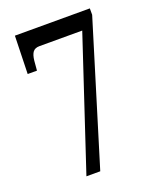

<svg xmlns="http://www.w3.org/2000/svg" viewBox="-134 -793 714 874"><g transform="rotate(-20 223.0 -356.5)"><path d="M132 0 341 -630H134Q112 -630 102 -617Q92 -604 89 -576L85 -529H40L45 -713H408V-682L199 0Z"/></g></svg>

Font: Noto Serif Tamil ExtraCondensed Medium
Style: Regular
Weight: 500
Width: 2
Designer: Indian Type Foundry, Tom Grace, and the Monotype Design Team
Foundry: Monotype Imaging Inc.
Version: Version 2.004; ttfautohint (v1.8.4.7-5d5b)